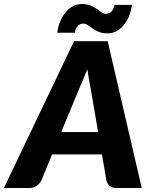

<svg xmlns="http://www.w3.org/2000/svg" viewBox="-66 -933 754 953"><path d="M0 0ZM637.5 0H511.5Q490.5 0 478.8 -9.8Q467 -19.5 462.5 -35.5L440 -166.5H192.5L138.5 -35.5Q131.5 -22 116.2 -11Q101 0 81.5 0H-46.5L301.5 -728.5H468.5ZM238 -277.5H421L385.5 -485.5Q381.5 -505 376.8 -531.5Q372 -558 367.5 -589Q355.5 -558 343.8 -531.2Q332 -504.5 323.5 -484.5ZM460.5 -864.5Q470.5 -864.5 478 -868.8Q485.5 -873 490.5 -879.8Q495.5 -886.5 498.2 -894.2Q501 -902 502 -909H588.5Q585.5 -881.5 575.8 -856Q566 -830.5 550.2 -810.8Q534.5 -791 513.5 -779.2Q492.5 -767.5 466.5 -767.5Q441 -767.5 423.8 -775Q406.5 -782.5 393.2 -791.8Q380 -801 369.5 -808.5Q359 -816 347 -816Q337 -816 329.5 -811.5Q322 -807 317 -800.2Q312 -793.5 309.2 -785.5Q306.5 -777.5 306 -770.5H218.5Q221.5 -798 231.5 -823.5Q241.5 -849 257.2 -869Q273 -889 294 -901Q315 -913 340.5 -913Q366.5 -913 384 -905.5Q401.5 -898 414.5 -888.8Q427.5 -879.5 438 -872Q448.5 -864.5 460.5 -864.5Z"/></svg>

Font: Lato Black
Style: Italic
Weight: 900
Italic angle: -7°
Designer: Lukasz Dziedzic
Foundry: tyPoland Lukasz Dziedzic
Version: Version 2.007; 2014-02-27